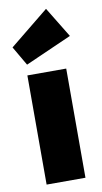

<svg xmlns="http://www.w3.org/2000/svg" viewBox="-87 -805 451 847"><g transform="rotate(-10 138.0 -382.0)"><path d="M51 0V-489H225V0ZM58 -536 8 -622 183 -764 266 -628Z"/></g></svg>

Font: Outfit Thin ExtraBold
Style: Regular
Weight: 800
Version: Version 1.100;gftools[0.9.27]